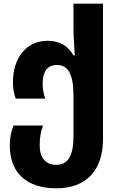

<svg xmlns="http://www.w3.org/2000/svg" viewBox="-20 -780 643 1040"><path d="M285 240C448 240 538 142 538 -27V-760H378V-642C378 -588 381 -539 385 -480H378C351 -526 311 -559 237 -559C124 -559 50 -468 50 -334C50 -303 55 -273 65 -246H225C216 -271 211 -298 211 -327C211 -392 236 -428 289 -428C347 -428 378 -380 378 -264V-41C378 64 348 113 285 113C225 113 195 72 195 8C195 -30 200 -67 213 -100H53C39 -65 33 -30 33 8C33 154 122 240 285 240Z"/></svg>

Font: Noto Sans Georgian SemiCondensed Extra
Style: Regular
Weight: 800
Width: 4
Designer: Monotype Design Team
Foundry: Monotype Imaging Inc.
Version: Version 1.901